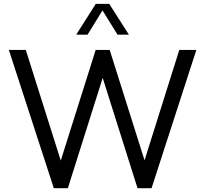

<svg xmlns="http://www.w3.org/2000/svg" viewBox="-20 -997 1087 1017"><path d="M782.7 0H708.5L523.9 -584.5L339.4 0H265.1L26.9 -732.4H116.7L301.8 -146.5L486.8 -732.4H561L745.6 -147.9L929.7 -732.4H1020ZM662.6 -813.5H602.5L522.9 -941.9L443.8 -813.5H383.8L487.3 -976.6H558.6Z"/></svg>

Font: Kumbh Sans
Style: Regular
Weight: 400
Version: Version 1.005